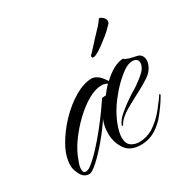

<svg xmlns="http://www.w3.org/2000/svg" viewBox="-110 -534 644 651"><g transform="rotate(-30 212.5 -208.5)"><path d="M265 13Q223 13 205 -14.5Q187 -42 187 -76Q187 -105 197 -128Q176 -96 149 -64Q122 -32 98.5 -10.5Q75 11 64 11Q43 11 32.5 -9.5Q22 -30 22 -45Q22 -80 43 -118Q64 -156 96.5 -190Q129 -224 165 -245Q201 -266 232 -266Q241 -266 252.5 -258.5Q264 -251 274 -235Q277 -232 278 -229Q298 -248 318 -259Q338 -270 357 -271Q361 -267 366.5 -265Q372 -263 377 -261L403 -255Q414 -253 419.5 -245Q425 -237 425 -227Q425 -214 416.5 -199Q408 -184 391 -173Q382 -167 371.5 -161Q361 -155 350 -149L305 -125Q284 -114 268 -101.5Q252 -89 245 -75Q245 -75 242.5 -74.5Q240 -74 241 -78Q248 -95 268.5 -112.5Q289 -130 309 -143Q320 -151 330.5 -157Q341 -163 351 -170Q361 -177 370.5 -184.5Q380 -192 387 -199Q395 -207 398.5 -215Q402 -223 402 -229Q402 -248 380 -248Q365 -248 347 -236Q307 -208 271.5 -161Q236 -114 223 -64Q220 -51 220 -41Q220 -17 233.5 -7.5Q247 2 266 2Q279 2 292.5 -2Q306 -6 317 -12Q333 -22 347.5 -35.5Q362 -49 372 -62Q379 -71 389 -84Q399 -97 403 -104Q405 -106 406 -104Q407 -102 407 -101Q403 -94 394.5 -80.5Q386 -67 368 -44Q349 -19 323 -3Q297 13 265 13ZM58 -2Q66 -2 77 -10Q98 -26 121 -51Q144 -76 165.5 -103Q187 -130 203.5 -153Q220 -176 227 -187Q229 -191 233.5 -191.5Q238 -192 245 -192Q258 -210 271 -223Q265 -227 258 -228Q256 -229 253 -229Q250 -229 248 -229Q225 -229 196.5 -213Q168 -197 139.5 -170Q111 -143 88 -111Q65 -79 54 -46Q47 -29 47 -17Q47 -2 58 -2ZM274 -325Q268 -325 268 -330Q268 -335 273 -338Q281 -346 296.5 -363.5Q312 -381 322 -391Q328 -397 337.5 -407.5Q347 -418 353 -427Q356 -432 361 -429Q367 -426 372 -420.5Q377 -415 377 -407Q377 -400 372 -396Q362 -386 355 -379Q348 -372 332 -360Q315 -346 298.5 -335.5Q282 -325 275 -325Z"/></g></svg>

Font: The Nautigal
Style: Regular
Weight: 400
Designer: Robert E. Leuschke
Foundry: Robert E. Leuschke
Version: Version 1.100; ttfautohint (v1.8.3)